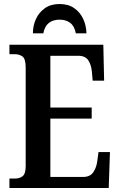

<svg xmlns="http://www.w3.org/2000/svg" viewBox="-20 -937 597 957"><path d="M27 0V-47H54Q78 -47 93 -59Q108 -71 108 -109V-600Q108 -644 92 -655.5Q76 -667 53 -667H27V-714H495L499 -535H442L438 -579Q435 -614 420 -636.5Q405 -659 370 -659H231V-401H437V-346H231V-55H394Q429 -55 445 -78.5Q461 -102 465 -135L471 -179H528L522 0ZM144 -771Q144 -809 159 -842Q174 -875 203.5 -896Q233 -917 277 -917Q321 -917 350.5 -896Q380 -875 395 -842Q410 -809 411 -771H358Q351 -807 330 -823Q309 -839 277 -839Q245 -839 224 -823Q203 -807 196 -771Z"/></svg>

Font: Noto Serif Condensed SemiBold
Style: Regular
Weight: 600
Width: 3
Designer: Monotype Design Team
Foundry: Monotype Imaging Inc.
Version: Version 2.013